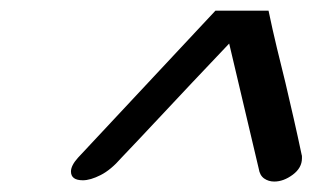

<svg xmlns="http://www.w3.org/2000/svg" viewBox="-20 -690 589 362"><path d="M497.1 -347.7Q486.3 -347.7 478 -353.5Q469.7 -359.4 467.8 -372.1L439.9 -490.2L412.1 -607.9Q373.5 -567.4 341.8 -533.7Q310.1 -500 278.8 -466.6Q247.6 -433.1 209 -392.6Q189 -369.6 169.7 -359.9Q150.4 -350.1 136.2 -350.1Q113.8 -350.1 113.8 -366.7Q113.8 -377.9 127 -392.6L386.2 -669.9H486.3Q493.7 -634.3 502 -599.9Q510.3 -565.4 518.1 -534.2Q525.9 -501 533.7 -466.8Q541.5 -432.6 548.8 -397.9Q549.3 -397 549.3 -395V-391.6Q549.3 -373.5 532 -360.6Q514.6 -347.7 497.1 -347.7Z"/></svg>

Font: Damion
Style: Regular
Weight: 400
Designer: Vernon Adams
Foundry: Vernon Adams
Version: Version 1.100; ttfautohint (v1.8.4.7-5d5b)